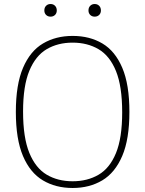

<svg xmlns="http://www.w3.org/2000/svg" viewBox="-20 -928 724 957"><path d="M342 9Q257.5 9 193.8 -29Q130 -67 94.5 -150.5Q59 -234 59 -370Q59 -506.5 94.8 -590Q130.5 -673.5 194.2 -711.2Q258 -749 342 -749Q427 -749 490.5 -711.2Q554 -673.5 589.5 -590Q625 -506.5 625 -370Q625 -234 589.2 -150.5Q553.5 -67 489.8 -29Q426 9 342 9ZM342 -24.5Q415.5 -24.5 471.2 -57Q527 -89.5 558 -164.8Q589 -240 589 -368Q589 -498 558 -574Q527 -650 471.2 -682.8Q415.5 -715.5 342 -715.5Q268.5 -715.5 213 -683Q157.5 -650.5 126.2 -575.2Q95 -500 95 -372Q95 -242 126.2 -166Q157.5 -90 213 -57.2Q268.5 -24.5 342 -24.5ZM452 -845Q438.5 -845 429.8 -853.5Q421 -862 421 -876Q421 -890.5 429.8 -899.2Q438.5 -908 452 -908Q465.5 -908 474.2 -899.2Q483 -890.5 483 -876Q483 -862 474.2 -853.5Q465.5 -845 452 -845ZM232 -845Q218.5 -845 209.8 -853.5Q201 -862 201 -876Q201 -890.5 209.8 -899.2Q218.5 -908 232 -908Q245.5 -908 254.2 -899.2Q263 -890.5 263 -876Q263 -862 254.2 -853.5Q245.5 -845 232 -845Z"/></svg>

Font: Encode Sans Condensed Thin Thin
Style: Regular
Weight: 250
Version: Version 3.002